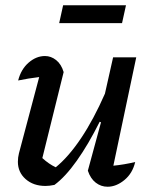

<svg xmlns="http://www.w3.org/2000/svg" viewBox="-20 -703 580 730"><path d="M314 -54 364 -238 359 -240Q316 -154 272 -92Q228 -30 187 0Q168 4 153 4Q107 4 77.5 -22Q48 -48 48 -88Q48 -104 52 -120L129 -410Q87 -405 49 -397Q60 -440 89 -465Q118 -490 151 -490Q174 -490 193.5 -474.5Q213 -459 222 -429L141 -102Q166 -79 192 -67Q241 -107 288.5 -178Q336 -249 379 -347L410 -485H498L411 -73Q452 -77 494 -87Q484 -44 453 -18.5Q422 7 389 7Q364 7 344 -8.5Q324 -24 314 -54ZM205 -615 220 -683H459L444 -615Z"/></svg>

Font: Piazzolla Medium
Style: Italic
Weight: 500
Italic angle: -11.3°
Designer: Juan Pablo del Peral
Foundry: Huerta Tipografica
Version: Version 1.330